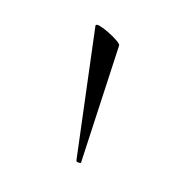

<svg xmlns="http://www.w3.org/2000/svg" viewBox="-78 -794 369 385"><g transform="rotate(30 106.5 -601.5)"><path d="M42 -727Q41 -731 49.5 -731Q58 -731 70.5 -728.5Q83 -726 93 -722.5Q103 -719 103 -716L154 -476Q156 -474 150.5 -472.5Q145 -471 144 -474Z"/></g></svg>

Font: Cormorant Garamond Light
Style: Regular
Weight: 400
Version: Version 4.001